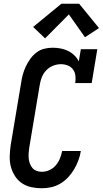

<svg xmlns="http://www.w3.org/2000/svg" viewBox="-20 -998 549 1026"><path d="M203 8Q174 8 146.5 2Q119 -4 96.5 -19.5Q74 -35 59.5 -58Q45 -81 38 -107.5Q31 -134 32 -163.5Q33 -193 37 -222L93 -556Q96 -578 102 -600Q108 -622 118 -643Q128 -664 142 -683.5Q156 -703 175 -717.5Q194 -732 216.5 -737.5Q239 -743 261 -743Q283 -743 304 -739Q325 -735 343.5 -726Q362 -717 377 -702.5Q392 -688 401 -670L412 -735H500L470 -554H382Q385 -573 383 -592.5Q381 -612 370.5 -626.5Q360 -641 342.5 -648Q325 -655 305 -655Q284 -655 263 -646.5Q242 -638 226.5 -621.5Q211 -605 203 -584Q195 -563 192 -542L136 -207Q134 -193 133 -178.5Q132 -164 133.5 -150Q135 -136 140 -123Q145 -110 153.5 -100Q162 -90 175.5 -85Q189 -80 203 -80Q224 -80 244 -89Q264 -98 278 -114.5Q292 -131 300 -150.5Q308 -170 312 -191H412Q408 -166 399 -141.5Q390 -117 376.5 -94Q363 -71 344.5 -51Q326 -31 302.5 -17Q279 -3 253.5 2.5Q228 8 203 8ZM221 -793 157 -854 308 -978H403L509 -848L434 -799L348 -921Z"/></svg>

Font: Iosevka Slab Semibold Oblique
Style: Regular
Weight: 600
Italic angle: -9°
Monospace: yes
Designer: Belleve Invis
Foundry: Belleve Invis
Version: Version 11.1.1; ttfautohint (v1.8.3)